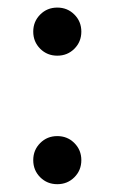

<svg xmlns="http://www.w3.org/2000/svg" viewBox="-20 -467 298 499"><path d="M84.5 -340.3Q66.4 -358.4 66.4 -384.8Q66.4 -411.1 84.5 -429.2Q102.5 -447.3 128.9 -447.3Q155.3 -447.3 173.3 -429.2Q191.4 -411.1 191.4 -384.8Q191.4 -358.4 173.3 -340.3Q155.3 -322.3 128.9 -322.3Q102.5 -322.3 84.5 -340.3ZM84.5 -6.3Q66.4 -24.4 66.4 -50.8Q66.4 -77.1 84.5 -95.2Q102.5 -113.3 128.9 -113.3Q155.3 -113.3 173.3 -95.2Q191.4 -77.1 191.4 -50.8Q191.4 -24.4 173.3 -6.3Q155.3 11.7 128.9 11.7Q102.5 11.7 84.5 -6.3Z"/></svg>

Font: Theano Old Style
Style: Regular
Weight: 400
Designer: Alexey Kryukov
Version: Version 2.00